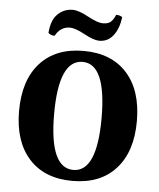

<svg xmlns="http://www.w3.org/2000/svg" viewBox="-52 -743 665 802"><g transform="rotate(5 281.0 -342.0)"><path d="M429 -685Q423 -637 400.5 -608Q378 -579 342 -579Q319 -579 278.5 -601Q238 -623 216 -623Q176 -623 155 -584Q141 -582 128 -593Q132 -648 158.5 -673Q185 -698 221 -698Q246 -698 287 -675.5Q328 -653 351 -653Q373 -653 384 -663Q395 -673 403 -693Q421 -693 429 -685ZM34 -258Q34 -387 99 -459Q164 -531 281 -531Q398 -531 463 -459Q528 -387 528 -258Q528 -130 463 -58Q398 14 281 14Q164 14 99 -58Q34 -130 34 -258ZM281 -32Q380 -32 380 -258Q380 -485 281 -485Q181 -485 181 -258Q181 -32 281 -32Z"/></g></svg>

Font: Arima Koshi Bold
Style: Regular
Weight: 700
Designer: Joana Correia and Natanael Gama
Foundry: NDISCOVER
Version: Version 1.019;PS 001.019;hotconv 1.0.88;makeotf.lib2.5.64775